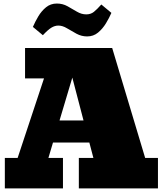

<svg xmlns="http://www.w3.org/2000/svg" viewBox="-20 -1043 905 1063"><path d="M6.8 0V-168.5H77.6L223.6 -608.9H118.7V-777.3H601.1L783.7 -168.5H854.5V0H416.5V-168.5H497.1L474.6 -253.9H273.4L248 -168.5H328.6V0ZM309.6 -376H442.4L380.4 -613.3ZM462.4 -841.3Q431.2 -841.3 403.3 -856.4Q375.5 -871.6 350.8 -886.5Q326.2 -901.4 303.2 -901.4Q283.7 -901.4 264.6 -889.9Q245.6 -878.4 217.3 -848.1L162.1 -894Q174.3 -922.4 191.9 -952.1Q209.5 -981.9 234.9 -1002.7Q260.3 -1023.4 294.9 -1023.4Q327.1 -1023.4 354 -1008.3Q380.9 -993.2 406 -978.3Q431.2 -963.4 457.5 -963.4Q482.4 -963.4 499.8 -977.3Q517.1 -991.2 541 -1018.1L596.7 -971.7Q585 -944.3 566.7 -914.1Q548.3 -883.8 522.7 -862.5Q497.1 -841.3 462.4 -841.3Z"/></svg>

Font: Bevan
Style: Regular
Weight: 400
Designer: Vernon Adams
Foundry: Vernon Adams
Version: Version 2.100; ttfautohint (v1.8.3)